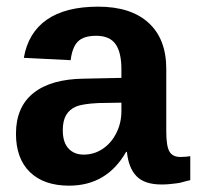

<svg xmlns="http://www.w3.org/2000/svg" viewBox="-20 -559 603 588"><path d="M191.6 9.6Q114.5 9.6 71.7 -31.9Q28.9 -73.5 28.9 -149.4Q28.9 -231.3 82.5 -274.1Q136.1 -316.9 237.3 -318.1L351.8 -320.5V-347Q351.8 -398.8 333.7 -424.1Q315.7 -449.4 274.7 -449.4Q236.1 -449.4 218.7 -431.9Q201.2 -414.5 196.4 -374.7L53 -381.9Q66.3 -459 123.5 -498.8Q180.7 -538.6 280.7 -538.6Q380.7 -538.6 434.9 -489.2Q489.2 -439.8 489.2 -348.2V-156.6Q489.2 -112 498.8 -95.2Q508.4 -78.3 532.5 -78.3Q548.2 -78.3 562.7 -80.7V-7.2Q550.6 -4.8 541 -1.8Q531.3 1.2 521.1 2.4Q510.8 3.6 500 4.8Q489.2 6 474.7 6Q422.9 6 398.2 -19.3Q373.5 -44.6 368.7 -94H366.3Q307.2 9.6 191.6 9.6ZM351.8 -244.6 280.7 -243.4Q232.5 -241 212.7 -232.5Q192.8 -224.1 182.5 -206.6Q172.3 -189.2 172.3 -160.2Q172.3 -122.9 189.8 -104.2Q207.2 -85.5 236.1 -85.5Q268.7 -85.5 295.2 -103.6Q321.7 -121.7 336.7 -152.4Q351.8 -183.1 351.8 -218.1Z"/></svg>

Font: Ramabhadra
Style: Regular
Weight: 400
Designer: Purushoth Kumar Guthula
Foundry: Andhrapradesh Society for Knowledge Networks
Version: Version 1.0.5; ttfautohint (vUNKNOWN) -l 7 -r 28 -G 50 -x 13